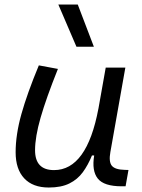

<svg xmlns="http://www.w3.org/2000/svg" viewBox="-20 -815 626 845"><path d="M194.8 10.3Q124.5 10.3 86.7 -30Q48.8 -70.3 48.8 -145Q48.8 -222.2 74.2 -313Q99.6 -403.8 150.9 -527.3L234.9 -511.7Q183.1 -382.3 158.7 -297.4Q134.3 -212.4 134.3 -153.8Q134.3 -66.4 217.8 -66.4Q362.3 -66.4 413.1 -336.9V-336.4L445.3 -517.6H531.7L465.8 -146Q458 -103.5 471.9 -85.9Q485.8 -68.4 528.8 -67.4L545.4 -66.9L532.7 4.9H515.6Q437.5 4.9 410.4 -29.1Q383.3 -63 394.5 -130.9H384.8Q367.7 -88.9 344.5 -57.1Q321.3 -25.4 285.4 -7.6Q249.5 10.3 194.8 10.3ZM316.4 -609.4 236.8 -794.9H322.3L393.1 -609.4Z"/></svg>

Font: Cascadia Mono PL SemiLight
Style: Italic
Weight: 350
Italic angle: -10°
Monospace: yes
Designer: Aaron Bell
Foundry: Saja Typeworks
Version: Version 2404.023; ttfautohint (v1.8.4)